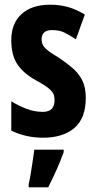

<svg xmlns="http://www.w3.org/2000/svg" viewBox="-20 -576 409 817"><path d="M345 -160Q345 -72 296 -31Q247 10 164 10Q126 10 93 2.5Q60 -5 28 -20V-145Q55 -128 90 -114Q125 -100 162 -100Q212 -100 212 -149Q212 -161 209 -172Q206 -183 190 -197.5Q174 -212 135 -233Q79 -264 53.5 -303Q28 -342 28 -405Q28 -476 71.5 -516Q115 -556 194 -556Q233 -556 268 -546.5Q303 -537 341 -514L303 -409Q278 -425 256 -436.5Q234 -448 201 -448Q157 -448 157 -408Q157 -396 161.5 -386Q166 -376 181.5 -363Q197 -350 231 -330Q261 -310 287.5 -287.5Q314 -265 329.5 -235Q345 -205 345 -160ZM251 71Q238 108 220.5 147Q203 186 185 221H102V208Q106 191 110.5 164.5Q115 138 119 110.5Q123 83 126 61H251Z"/></svg>

Font: Noto Sans Sinhala UI ExtraCondensed
Style: Bold
Weight: 700
Width: 2
Designer: Jelle Bosma - Monotype Design Team
Foundry: Monotype Imaging Inc.
Version: Version 2.006; ttfautohint (v1.8.4.7-5d5b)